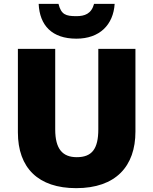

<svg xmlns="http://www.w3.org/2000/svg" viewBox="-20 -1019 797 998"><path d="M576 -999H469C455 -947 420 -935 377 -935C322 -935 298 -943 284 -999H181C186 -887 250 -818 377 -818C498 -818 569 -890 576 -999ZM684 -335V-765H491V-347C491 -245 458 -202 379 -202C305 -202 267 -245 267 -346V-765H73V-331C73 -146 179 -41 376 -41C582 -41 684 -155 684 -335Z"/></svg>

Font: Noto Sans Tamil UI Black
Style: Regular
Weight: 900
Designer: Jelle Bosma - Monotype Design Team
Foundry: Monotype Imaging Inc.
Version: Version 2.004